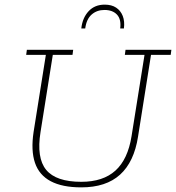

<svg xmlns="http://www.w3.org/2000/svg" viewBox="-20 -798 760 829"><path d="M331 11Q249 11 199 -15.5Q149 -42 131 -95Q113 -148 125 -228L178 -561H93L96 -583H296L293 -561H208L155 -228Q137 -116 179.5 -64.5Q222 -13 331 -13Q425 -13 478.5 -61.5Q532 -110 548 -210L604 -561H519L522 -583H720L717 -561H632L576 -208Q559 -99 498.5 -44Q438 11 331 11ZM331 -675Q336 -721 362.5 -749.5Q389 -778 432 -778Q462 -778 481.5 -765Q501 -752 510 -729Q519 -706 515 -675H499Q504 -715 485 -735Q466 -755 431 -755Q398 -755 375.5 -735Q353 -715 348 -675Z"/></svg>

Font: Rokkitt SemiBold Thin
Style: Italic
Weight: 250
Italic angle: -9°
Version: Version 3.103